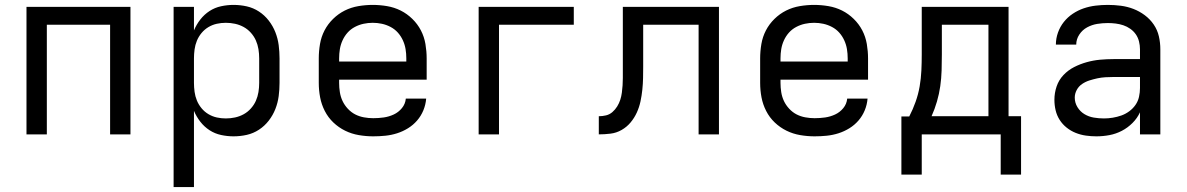

<svg xmlns="http://www.w3.org/2000/svg" viewBox="-20 -548 4840 783"><path d="M88 0V-520H512V0H429V-447H171V0Z M688 215V-520H771V-424Q781 -448 797 -468.5Q813 -489 834.5 -503Q856 -517 881.5 -522.5Q907 -528 932 -528Q960 -528 986.5 -522Q1013 -516 1036 -501Q1059 -486 1076 -464Q1093 -442 1103 -416.5Q1113 -391 1116.5 -364Q1120 -337 1120 -310V-210Q1120 -183 1116.5 -156Q1113 -129 1103 -103.5Q1093 -78 1076 -56Q1059 -34 1036 -19Q1013 -4 986.5 2Q960 8 932 8Q907 8 881.5 2.5Q856 -3 834.5 -17Q813 -31 797 -51.5Q781 -72 771 -96V215ZM901 -65Q920 -65 938.5 -69Q957 -73 973.5 -82Q990 -91 1003 -105.5Q1016 -120 1023.5 -137Q1031 -154 1034 -172.5Q1037 -191 1037 -210V-310Q1037 -329 1034 -347.5Q1031 -366 1023.5 -383Q1016 -400 1003 -414.5Q990 -429 973.5 -438Q957 -447 938.5 -451Q920 -455 901 -455Q882 -455 864 -451Q846 -447 830 -437.5Q814 -428 802 -413.5Q790 -399 783 -382Q776 -365 773.5 -346.5Q771 -328 771 -310V-210Q771 -192 773.5 -173.5Q776 -155 783 -138Q790 -121 802 -106.5Q814 -92 830 -82.5Q846 -73 864 -69Q882 -65 901 -65Z M1502 8Q1473 8 1443.5 3Q1414 -2 1387.5 -15Q1361 -28 1339.5 -48.5Q1318 -69 1304.5 -95.5Q1291 -122 1285.5 -151Q1280 -180 1280 -210V-310Q1280 -339 1285 -368.5Q1290 -398 1303.5 -424Q1317 -450 1338.5 -471Q1360 -492 1386 -505Q1412 -518 1441.5 -523Q1471 -528 1500 -528Q1529 -528 1558.5 -523Q1588 -518 1614 -505Q1640 -492 1661.5 -471Q1683 -450 1696.5 -424Q1710 -398 1715 -368.5Q1720 -339 1720 -310V-223H1363V-210Q1363 -191 1366 -172Q1369 -153 1377 -136Q1385 -119 1398.5 -104.5Q1412 -90 1428.5 -81.5Q1445 -73 1464 -69.5Q1483 -66 1502 -66Q1524 -66 1545 -69Q1566 -72 1585.5 -81Q1605 -90 1619 -107Q1633 -124 1635 -146H1718Q1716 -121 1706.5 -98Q1697 -75 1681 -56.5Q1665 -38 1644 -25Q1623 -12 1599.5 -4.5Q1576 3 1551.5 5.5Q1527 8 1502 8ZM1363 -297H1637V-310Q1637 -329 1634 -347.5Q1631 -366 1623 -383.5Q1615 -401 1602.5 -415Q1590 -429 1573 -438Q1556 -447 1537.5 -451Q1519 -455 1500 -455Q1481 -455 1462.5 -451Q1444 -447 1427 -438Q1410 -429 1397.5 -415Q1385 -401 1377 -383.5Q1369 -366 1366 -347.5Q1363 -329 1363 -310Z M1932 0V-520H2320V-447H2015V0Z M2422 0V-74Q2437 -74 2451.5 -77.5Q2466 -81 2477.5 -91Q2489 -101 2497 -114Q2505 -127 2509.5 -141Q2514 -155 2516 -170Q2518 -185 2519 -200Q2520 -215 2520 -230Q2520 -245 2520 -260V-520H2912V0H2829V-447H2603V-277Q2603 -254 2602.5 -230Q2602 -206 2599.5 -182Q2597 -158 2592 -134.5Q2587 -111 2577 -89Q2567 -67 2551.5 -48.5Q2536 -30 2515 -18Q2494 -6 2470 -3Q2446 0 2422 0Z M3302 8Q3273 8 3243.5 3Q3214 -2 3187.5 -15Q3161 -28 3139.5 -48.5Q3118 -69 3104.5 -95.5Q3091 -122 3085.5 -151Q3080 -180 3080 -210V-310Q3080 -339 3085 -368.5Q3090 -398 3103.5 -424Q3117 -450 3138.5 -471Q3160 -492 3186 -505Q3212 -518 3241.5 -523Q3271 -528 3300 -528Q3329 -528 3358.5 -523Q3388 -518 3414 -505Q3440 -492 3461.5 -471Q3483 -450 3496.5 -424Q3510 -398 3515 -368.5Q3520 -339 3520 -310V-223H3163V-210Q3163 -191 3166 -172Q3169 -153 3177 -136Q3185 -119 3198.5 -104.5Q3212 -90 3228.5 -81.5Q3245 -73 3264 -69.5Q3283 -66 3302 -66Q3324 -66 3345 -69Q3366 -72 3385.5 -81Q3405 -90 3419 -107Q3433 -124 3435 -146H3518Q3516 -121 3506.5 -98Q3497 -75 3481 -56.5Q3465 -38 3444 -25Q3423 -12 3399.5 -4.5Q3376 3 3351.5 5.5Q3327 8 3302 8ZM3163 -297H3437V-310Q3437 -329 3434 -347.5Q3431 -366 3423 -383.5Q3415 -401 3402.5 -415Q3390 -429 3373 -438Q3356 -447 3337.5 -451Q3319 -455 3300 -455Q3281 -455 3262.5 -451Q3244 -447 3227 -438Q3210 -429 3197.5 -415Q3185 -401 3177 -383.5Q3169 -366 3166 -347.5Q3163 -329 3163 -310Z M3656 164V-73H3688Q3703 -102 3714 -133Q3725 -164 3730.5 -196Q3736 -228 3737.5 -260.5Q3739 -293 3739 -325V-520H4093V-74H4144V164H4061V0H3739V164ZM3779 -74H4011V-447H3821V-325Q3821 -293 3820 -260.5Q3819 -228 3814.5 -196.5Q3810 -165 3801 -134Q3792 -103 3779 -74Z M4451 8Q4430 8 4408.5 5Q4387 2 4367 -6Q4347 -14 4330 -27.5Q4313 -41 4301.5 -59Q4290 -77 4285 -98Q4280 -119 4280 -141Q4280 -169 4289 -195.5Q4298 -222 4317 -242Q4336 -262 4360.5 -274.5Q4385 -287 4412 -294.5Q4439 -302 4466.5 -304.5Q4494 -307 4521 -307H4629V-347Q4629 -363 4625 -379Q4621 -395 4612 -408Q4603 -421 4589.5 -430.5Q4576 -440 4561 -445Q4546 -450 4530 -452Q4514 -454 4498 -454Q4476 -454 4454.5 -450.5Q4433 -447 4413.5 -436.5Q4394 -426 4381.5 -407Q4369 -388 4369 -366H4286Q4286 -391 4294.5 -415Q4303 -439 4318.5 -458.5Q4334 -478 4355 -492Q4376 -506 4399.5 -514Q4423 -522 4448 -525Q4473 -528 4498 -528Q4525 -528 4551.5 -524.5Q4578 -521 4602.5 -511.5Q4627 -502 4648.5 -486Q4670 -470 4685 -448Q4700 -426 4706 -400Q4712 -374 4712 -347V0H4629V-90Q4618 -66 4598.5 -46.5Q4579 -27 4555 -14.5Q4531 -2 4504.5 3Q4478 8 4451 8ZM4482 -65Q4500 -65 4518 -68Q4536 -71 4553 -77Q4570 -83 4585 -94Q4600 -105 4610.5 -120Q4621 -135 4625 -153Q4629 -171 4629 -189V-234H4521Q4505 -234 4488 -233Q4471 -232 4455 -228.5Q4439 -225 4423 -220Q4407 -215 4393 -205.5Q4379 -196 4371 -181Q4363 -166 4363 -150Q4363 -129 4374 -111Q4385 -93 4402.5 -82.5Q4420 -72 4440.5 -68.5Q4461 -65 4482 -65Z"/></svg>

Font: Iosevka Fixed Extended
Style: Regular
Weight: 400
Width: 7
Monospace: yes
Designer: Belleve Invis
Foundry: Belleve Invis
Version: Version 24.1.1; ttfautohint (v1.8.4)